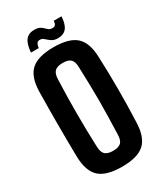

<svg xmlns="http://www.w3.org/2000/svg" viewBox="-235 -1044 970 1139"><g transform="rotate(-30 250.0 -474.0)"><path d="M249.5 9Q142.5 9 95 -34Q47.5 -77 45 -177Q44 -238.5 43.5 -293.2Q43 -348 43 -400.8Q43 -453.5 43.5 -508.2Q44 -563 45 -623.5Q47.5 -723.5 95 -766.2Q142.5 -809 249.5 -809Q355.5 -809 402.8 -766.2Q450 -723.5 453 -623.5Q455.5 -563 456.5 -508.2Q457.5 -453.5 457.5 -400.5Q457.5 -347.5 456.5 -292.8Q455.5 -238 453 -177Q450 -77 402.8 -34Q355.5 9 249.5 9ZM249.5 -99.5Q288 -99.5 304.2 -115.5Q320.5 -131.5 321 -170.5Q323 -231 324.5 -287.8Q326 -344.5 326 -400.2Q326 -456 324.5 -513Q323 -570 321 -630.5Q320.5 -668.5 304.2 -684.8Q288 -701 249.5 -701Q212 -701 195.2 -684.8Q178.5 -668.5 177.5 -630.5Q175 -570.5 174 -513.8Q173 -457 173 -401.2Q173 -345.5 174 -288.5Q175 -231.5 177.5 -170.5Q178.5 -131.5 195.2 -115.5Q212 -99.5 249.5 -99.5ZM329.5 -944H382.5Q379.5 -890 359.2 -865.8Q339 -841.5 302 -841.5Q279 -841.5 265.5 -848.5Q252 -855.5 242.5 -864.5Q233 -873.5 223.8 -880.5Q214.5 -887.5 200.5 -887.5Q186 -887.5 180 -877.8Q174 -868 171 -848H118Q122.5 -904.5 142.5 -930Q162.5 -955.5 201.5 -955.5Q224.5 -955.5 237.8 -948.8Q251 -942 259.8 -932.8Q268.5 -923.5 277.5 -916.8Q286.5 -910 301.5 -910Q316.5 -910 322.8 -919Q329 -928 329.5 -944Z"/></g></svg>

Font: Big Shoulders Text Thin ExtraBold
Style: Regular
Weight: 800
Version: Version 2.002